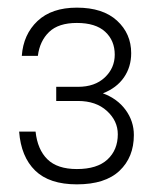

<svg xmlns="http://www.w3.org/2000/svg" viewBox="-20 -856 410 502"><path d="M181 -374Q109 -374 72 -410Q35 -446 30 -512H73Q78 -465 104 -439.5Q130 -414 181 -414Q234 -414 261 -439Q288 -464 288 -505Q288 -540 259.5 -566Q231 -592 184 -592H127V-629H184Q228 -629 254 -653.5Q280 -678 280 -713Q280 -750 255 -773Q230 -796 181 -796Q133 -796 108.5 -772.5Q84 -749 79 -710H37Q41 -766 78 -801Q115 -836 181 -836Q249 -836 286 -802Q323 -768 323 -717Q323 -681 304 -653.5Q285 -626 249 -612Q287 -598 308.5 -568.5Q330 -539 330 -503Q330 -445 292.5 -409.5Q255 -374 181 -374Z"/></svg>

Font: Retni Sans Light
Style: Regular
Weight: 300
Designer: Vitaly Kuzmin
Foundry: ParaType Ltd.
Version: Version 1.00;March 2, 2019;FontCreator 11.5.0.2425 64-bit; t